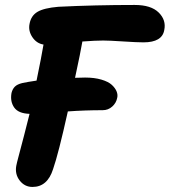

<svg xmlns="http://www.w3.org/2000/svg" viewBox="-20 -698 678 767"><path d="M109.9 48.8Q78.6 48.8 58.8 23.4Q39.1 -2 44.9 -35.2Q46.9 -46.4 55.2 -77.1Q63.5 -107.9 75.9 -155.8Q88.4 -203.6 98.1 -243.2Q53.7 -244.6 36.9 -268.3Q20 -292 25.9 -326.2Q29.8 -342.3 39.3 -351.8Q48.8 -361.3 68.8 -366.2Q88.9 -370.6 126 -376Q146 -473.1 153.8 -520Q126 -524.4 109.1 -549.8Q92.3 -575.2 98.1 -603Q104 -635.3 129.6 -650.6Q155.3 -666 212.9 -670.9Q359.4 -678.2 518.1 -678.2Q583.5 -678.2 614 -647.9Q644.5 -617.7 636.2 -578.1Q627.9 -528.8 553.2 -528.8Q526.9 -528.8 471.2 -532.5Q415.5 -536.1 392.1 -536.1Q362.8 -536.1 309.1 -532.2Q302.2 -491.2 279.8 -387.2Q287.6 -387.2 300.8 -387.7Q314 -388.2 319.8 -388.2Q357.4 -388.2 385.3 -379.9Q413.1 -371.6 426.8 -358.9Q440.4 -346.2 445.8 -332.8Q451.2 -319.3 448.2 -307.1Q444.3 -286.6 428.2 -272.2Q412.1 -257.8 390.1 -257.8Q319.3 -257.8 251 -252.9Q213.4 -83.5 191.9 -22Q169.4 48.8 109.9 48.8Z"/></svg>

Font: Shantell Sans Bouncy
Style: Bold Italic
Weight: 700
Italic angle: -11.31°
Designer: Stephen Nixon, Anya Danilova, Shantell Martin
Foundry: Arrow Type
Version: Version 1.006;[9816181b4]